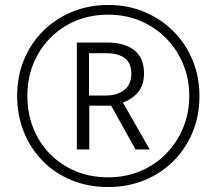

<svg xmlns="http://www.w3.org/2000/svg" viewBox="-20 -743 871 772"><path d="M415 9Q334 9 266.5 -19Q199 -47 150.5 -97Q102 -147 75.5 -213.5Q49 -280 49 -357Q49 -437 77 -504Q105 -571 155 -620Q205 -669 271.5 -696Q338 -723 416 -723Q495 -723 562 -694.5Q629 -666 678.5 -616Q728 -566 755 -499.5Q782 -433 782 -357Q782 -278 754.5 -211.5Q727 -145 677.5 -95.5Q628 -46 561 -18.5Q494 9 415 9ZM415 -30Q485 -30 544.5 -55Q604 -80 648 -125Q692 -170 716.5 -229.5Q741 -289 741 -357Q741 -425 717 -484Q693 -543 649 -588Q605 -633 545.5 -658.5Q486 -684 415 -684Q321 -684 247.5 -641Q174 -598 132 -524Q90 -450 90 -357Q90 -288 113.5 -228.5Q137 -169 180.5 -124.5Q224 -80 283.5 -55Q343 -30 415 -30ZM289 -142V-572H410Q480 -572 519.5 -541.5Q559 -511 559 -448Q559 -400 534.5 -371.5Q510 -343 474 -331L582 -142H525L427 -318H339V-142ZM406 -359Q451 -359 479.5 -381Q508 -403 508 -447Q508 -490 481.5 -509.5Q455 -529 407 -529H338V-359Z"/></svg>

Font: Noto Sans Sinhala UI SemiCondensed Light
Style: Regular
Weight: 300
Width: 4
Designer: Jelle Bosma - Monotype Design Team
Foundry: Monotype Imaging Inc.
Version: Version 2.006; ttfautohint (v1.8.4.7-5d5b)